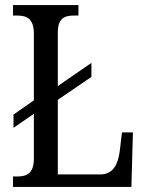

<svg xmlns="http://www.w3.org/2000/svg" viewBox="-20 -734 576 754"><path d="M31 0H496L502 -214H459L450 -139C443 -88 424 -49 374 -49H207V-342L339 -432V-487L207 -396V-605C207 -662 232 -673 272 -673H288V-714H31V-673H46C84 -673 113 -662 113 -602V-340L33 -284V-232L113 -287V-111C113 -52 84 -41 48 -41H31Z"/></svg>

Font: Noto Serif Tamil Condensed
Style: Italic
Weight: 400
Width: 3
Italic angle: -12°
Designer: Indian Type Foundry, Tom Grace, and the Monotype Design Team
Foundry: Monotype Imaging Inc.
Version: Version 2.003